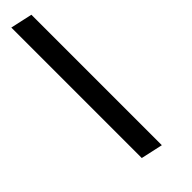

<svg xmlns="http://www.w3.org/2000/svg" viewBox="-60 -131 487 487"><g transform="rotate(45 184.0 112.5)"><path d="M-91 142 -78 83H390L377 142Z"/></g></svg>

Font: ET Text
Style: Italic
Weight: 470
Italic angle: -12°
Designer: Monotype Design Team
Foundry: Monotype Imaging Inc.
Version: Version 2.009